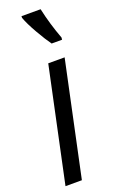

<svg xmlns="http://www.w3.org/2000/svg" viewBox="-152 -810 511 848"><g transform="rotate(-20 103.0 -386.0)"><path d="M206 -613 207 -623Q179 -698 163 -772H73V-764Q84 -733 111 -686Q138 -639 157 -613ZM76 0 190 -536H113L-1 0Z"/></g></svg>

Font: Noto Sans Display Condensed
Style: Italic
Weight: 400
Width: 3
Designer: Monotype Design team
Foundry: Monotype Imaging Inc.
Version: 1.000